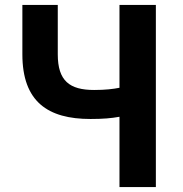

<svg xmlns="http://www.w3.org/2000/svg" viewBox="-20 -761 744 781"><path d="M466 0H614V-741H466V-404C441 -399 409 -395 363 -395C263 -395 215 -432 215 -540V-741H71V-540C71 -347 175 -277 348 -277C399 -277 433 -280 466 -286Z"/></svg>

Font: Source Han Sans JP
Style: Bold
Weight: 700
Designer: Ryoko NISHIZUKA 西塚涼子 (kana, bopomofo & ideographs); Paul D. Hunt (Latin, Greek & Cyrillic); Sandoll Communications 산돌커뮤니
Foundry: Adobe
Version: Version 2.002;hotconv 1.0.116;makeotfexe 2.5.65601